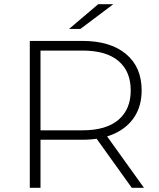

<svg xmlns="http://www.w3.org/2000/svg" viewBox="-20 -895 760 915"><path d="M122 0V-700H373Q505 -700 580 -638Q655 -576 655 -464Q655 -391 621 -338.5Q587 -286 524 -257.5Q461 -229 373 -229H150L173 -253V0ZM608 0 426 -254H484L666 0ZM173 -250 150 -274H373Q486 -274 544.5 -324Q603 -374 603 -464Q603 -555 544.5 -604.5Q486 -654 373 -654H150L173 -679ZM309 -757 448 -875H520L363 -757Z"/></svg>

Font: Montserrat Thin Light
Style: Regular
Weight: 300
Version: Version 9.000